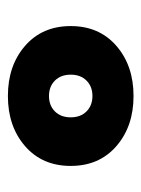

<svg xmlns="http://www.w3.org/2000/svg" viewBox="44 -832 358 486"><g transform="rotate(-90 223.0 -589.0)"><path d="M46 -589Q46 -661 96 -704.5Q146 -748 223 -748Q300 -748 350 -704.5Q400 -661 400 -589Q400 -517 350 -473.5Q300 -430 223 -430Q146 -430 96 -473.5Q46 -517 46 -589ZM277 -589Q277 -614 262 -629Q247 -644 223 -644Q199 -644 184 -629Q169 -614 169 -589Q169 -564 184 -549Q199 -534 223 -534Q247 -534 262 -549Q277 -564 277 -589Z"/></g></svg>

Font: LINE Seed Sans TH App Heavy
Style: Regular
Weight: 900
Designer: Dalton Maag Ltd | Thai characters by Cadson Demak Co.,Ltd.
Foundry: Dalton Maag Ltd
Version: Version 1.003